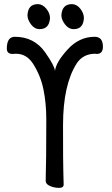

<svg xmlns="http://www.w3.org/2000/svg" viewBox="-20 -894 540 929"><path d="M288 -1Q288 15 265.5 15Q243 15 222 6Q201 -3 201 -19Q204 -110 204 -315Q204 -395 190 -462.5Q176 -530 139 -587Q108 -634 57 -634Q47 -634 41 -633Q13 -633 13 -659Q13 -716 52 -716Q146 -716 199 -640Q244 -576 246 -551Q251 -593 307 -654.5Q363 -716 438 -716Q478 -716 478 -668Q478 -633 448 -633L441 -634Q382 -634 351 -587Q285 -483 285 -289Q285 -95 286.5 -60Q288 -25 288 -1ZM172 -753Q147 -753 130 -776Q113 -799 113 -820Q115 -874 163 -874Q186 -874 204 -852Q222 -830 222 -806Q218 -753 172 -753ZM337 -753Q312 -753 294.5 -776Q277 -799 277 -820Q280 -874 328 -874Q351 -874 368.5 -852Q386 -830 386 -806Q383 -753 337 -753Z"/></svg>

Font: LXGW WenKai Mono TC
Style: Bold
Weight: 700
Designer: LXGW / Fontworks Inc.
Foundry: LXGW / Fontworks Inc.
Version: Version 1.330